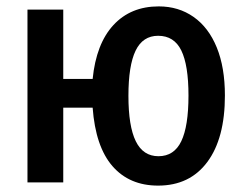

<svg xmlns="http://www.w3.org/2000/svg" viewBox="-20 -571 766 601"><path d="M475 10Q385 10 332 -51Q279 -112 270 -234H178V0H66V-541H178V-324H270Q281 -434 335 -492.5Q389 -551 477 -551Q539 -551 586 -518Q633 -485 658.5 -422.5Q684 -360 684 -272Q684 -138 629 -64Q574 10 475 10ZM476 -82Q525 -82 547.5 -129Q570 -176 570 -272Q570 -367 547.5 -413Q525 -459 475 -459Q427 -459 404.5 -412.5Q382 -366 382 -271Q382 -176 405 -129Q428 -82 476 -82Z"/></svg>

Font: Noto Sans Display Medium Narrow
Style: Regular
Weight: 500
Width: 4
Designer: Monotype Design team
Foundry: Monotype Imaging Inc.
Version: Version 1.000